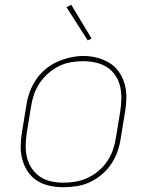

<svg xmlns="http://www.w3.org/2000/svg" viewBox="-20 -775 640 803"><path d="M246 8Q216 8 187.5 2Q159 -4 135.5 -19Q112 -34 96.5 -57Q81 -80 73.5 -107.5Q66 -135 66.5 -164.5Q67 -194 72 -223L90 -333Q94 -361 103.5 -388Q113 -415 129.5 -440Q146 -465 169 -484.5Q192 -504 218.5 -516Q245 -528 273.5 -534.5Q302 -541 329 -541Q358 -541 386.5 -533.5Q415 -526 438.5 -511.5Q462 -497 478 -473.5Q494 -450 501.5 -423Q509 -396 508.5 -366Q508 -336 503 -307L485 -197Q481 -169 471.5 -141.5Q462 -114 445.5 -89.5Q429 -65 406 -45.5Q383 -26 356.5 -13.5Q330 -1 301.5 3.5Q273 8 246 8ZM246 -11Q271 -11 297 -15.5Q323 -20 347.5 -31.5Q372 -43 393 -61Q414 -79 429 -101.5Q444 -124 452.5 -149Q461 -174 465 -200L483 -310Q487 -336 487.5 -363Q488 -390 482 -415Q476 -440 461.5 -461Q447 -482 426 -495Q405 -508 379 -513.5Q353 -519 327 -519Q301 -519 275.5 -514.5Q250 -510 226 -498Q202 -486 181.5 -468Q161 -450 146 -427.5Q131 -405 122.5 -380.5Q114 -356 110 -330L92 -220Q88 -194 87.5 -167.5Q87 -141 93 -116Q99 -91 113 -70.5Q127 -50 147.5 -36Q168 -22 194 -16.5Q220 -11 246 -11ZM347 -606 258 -745 278 -755 363 -614Z"/></svg>

Font: Iosevka Curly Thin Extended
Style: Italic
Weight: 100
Width: 7
Italic angle: -9°
Monospace: yes
Designer: Belleve Invis
Foundry: Belleve Invis
Version: Version 11.1.0; ttfautohint (v1.8.3)